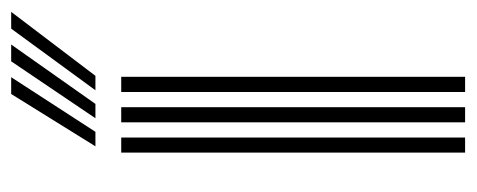

<svg xmlns="http://www.w3.org/2000/svg" viewBox="-268 -564 832 335"><g transform="rotate(-90 147.5 -396.0)"><path d="M155 0V-600H181.5V0ZM49.2 0V-600H75.5V0ZM102 0V-600H128.5V0ZM60.2 -645 151.5 -792H180.8L85.5 -645ZM158 -645 265.5 -792H294.8L183.2 -645ZM109.2 -645 208.5 -792H237.8L134.2 -645Z"/></g></svg>

Font: Big Shoulders Inline Text Thin ExtraBold
Style: Regular
Weight: 800
Version: Version 2.002